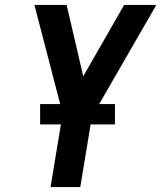

<svg xmlns="http://www.w3.org/2000/svg" viewBox="-20 -755 651 775"><path d="M184 0 233 -296 119 -735H249L316 -447L481 -735H611L351 -284L304 0ZM142 -253V-335H444V-253Z"/></svg>

Font: Iosevka Aile
Style: Bold Italic
Weight: 700
Italic angle: -9°
Designer: Belleve Invis
Foundry: Belleve Invis
Version: Version 28.0.1; ttfautohint (v1.8.4)